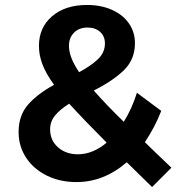

<svg xmlns="http://www.w3.org/2000/svg" viewBox="-20 -727 718 774"><path d="M593 27 491 -73Q399 7 288 7Q222 7 169 -19Q116 -45 85.5 -91Q55 -137 55 -195Q55 -261 92.5 -304.5Q130 -348 198 -385Q166 -429 151.5 -466.5Q137 -504 137 -542Q137 -616 190 -661.5Q243 -707 331 -707Q387 -707 431 -687.5Q475 -668 499.5 -633Q524 -598 524 -553Q524 -488 480.5 -445Q437 -402 358 -362Q409 -304 479 -236Q512 -289 532 -353L630 -280Q605 -215 564 -154Q593 -125 671 -51ZM299 -436Q349 -463 376 -489.5Q403 -516 403 -552Q403 -581 383.5 -598.5Q364 -616 333 -616Q299 -616 278.5 -595.5Q258 -575 258 -542Q258 -496 299 -436ZM410 -152Q319 -243 259 -309Q222 -286 202 -261.5Q182 -237 182 -206Q182 -161 214 -133Q246 -105 294 -105Q354 -105 410 -152Z"/></svg>

Font: Gontserrat SemiBold
Style: Regular
Weight: 600
Designer: Julieta Ulanovsky
Foundry: Julieta Ulanovsky
Version: Version 6.001